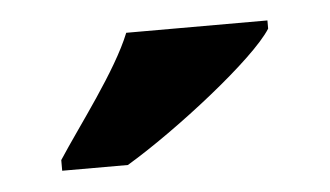

<svg xmlns="http://www.w3.org/2000/svg" viewBox="-28 -802 400 233"><g transform="rotate(-5 172.0 -686.0)"><path d="M40 -619V-606H120C182 -643 282 -721 304 -756V-766H132C114 -721 66 -659 40 -619Z"/></g></svg>

Font: Noto Serif Devanagari Condensed Black
Style: Regular
Weight: 900
Width: 3
Designer: Universal Thirst, Indian Type Foundry and the Monotype Design Team
Foundry: Monotype Imaging Inc.
Version: Version 2.004